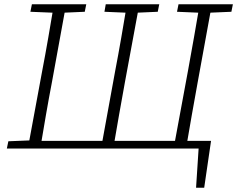

<svg xmlns="http://www.w3.org/2000/svg" viewBox="-20 -694 1108 897"><path d="M143 0 146 -36H966L934 183H896L909 -17L928 0ZM110 0 177 -362Q192 -440 205.5 -518Q219 -596 232 -674H289L223 -312Q208 -234 194.5 -156Q181 -78 168 0ZM122 -639 129 -674H383L376 -639L262 -634H244ZM452 0 518 -362Q533 -440 546.5 -518Q560 -596 573 -674H631L564 -312Q550 -234 536 -156Q522 -78 509 0ZM468 -639 474 -674H724L717 -639L604 -634H586ZM791 0 858 -362Q872 -440 886 -518Q900 -596 913 -674H970L904 -312Q890 -234 876 -156Q862 -78 849 0ZM807 -639 814 -674H1068L1061 -639L943 -634H925ZM12 0 19 -34 143 -39 139 0Z"/></svg>

Font: Source Serif 4 Light
Style: Italic
Weight: 300
Italic angle: -12°
Designer: Frank Grießhammer
Foundry: Adobe Systems Incorporated
Version: Version 4.004;hotconv 1.0.116;makeotfexe 2.5.65601